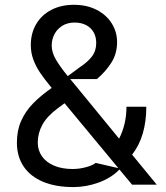

<svg xmlns="http://www.w3.org/2000/svg" viewBox="-20 -754 676 784"><path d="M620 0H519.2L467.7 -61.8Q433.6 -27 382.6 -8.5Q331.7 9.9 279.1 9.9Q207.7 9.9 155.9 -11.7Q104 -33.4 76.5 -74.2Q49 -115.1 49 -171.9Q49 -220.9 66.2 -259.9Q83.5 -299 114.2 -330.8Q144.9 -362.6 191.1 -394.9Q162.3 -429.7 144.4 -456.1Q126.4 -482.6 116.1 -510.7Q105.8 -538.7 105.8 -569.6Q105.8 -618.3 127.7 -655.5Q149.5 -692.8 189.5 -713.6Q229.4 -734.4 282 -734.4Q334.9 -734.4 375 -713.6Q415.1 -692.8 436.6 -658Q458.1 -623.2 458.1 -582.4Q458.1 -535.2 435 -498.6Q411.9 -462 375.7 -431.1H266.7L286.2 -407.7L466.3 -187.9Q496.4 -246.4 496.4 -318.2H577.4Q577.4 -197.1 519.5 -122.5ZM191.1 -568.2Q191.1 -540.5 207.9 -511.4Q224.8 -482.2 256.7 -443.2L304.7 -478.7Q338.8 -501.1 355.8 -523.8Q372.9 -546.5 372.9 -578.8Q372.9 -604 361.9 -622.9Q350.9 -641.7 331 -651.8Q311.1 -661.9 284.8 -661.9Q255 -661.9 233.8 -648.4Q212.7 -634.9 201.9 -613.5Q191.1 -592 191.1 -568.2ZM463.1 -67.5V-67.8L243.6 -332.4L216.6 -312.5Q172.2 -279.5 153.2 -244.9Q134.2 -210.2 134.2 -171.9Q134.2 -139.9 151.6 -115.4Q169 -90.9 201.2 -77.4Q233.3 -63.9 276.3 -63.9Q304.7 -63.9 332.2 -71.6Q359.7 -79.2 370.7 -88.8Z"/></svg>

Font: Riot Sans
Style: Regular
Weight: 400
Designer: Rasmus Andersson
Foundry: rsms
Version: Version 4.001